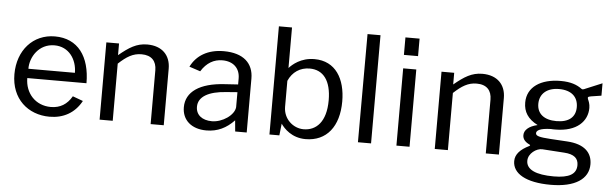

<svg xmlns="http://www.w3.org/2000/svg" viewBox="-54 -940 4186 1312"><g transform="rotate(5 2039.0 -283.5)"><path d="M129 -240H535C535 -423 451 -540 293 -540C143 -540 39 -423 39 -259C39 -90 155 10 303 10C398 10 475 -32 521 -117L450 -143C417 -86 370 -57 306 -57C200 -57 129 -137 129 -240ZM131 -304C130 -384 188 -479 295 -479C394 -479 450 -396 450 -304Z M646 0H736V-392C791 -443 834 -470 893 -470C962 -470 996 -432 996 -369V0H1086V-388C1086 -479 1029 -540 926 -540C853 -540 802 -507 733 -450V-530H646Z M1379 10C1455 10 1516 -20 1569 -76L1576 0H1655V-370C1655 -474 1587 -540 1451 -540C1342 -540 1265 -493 1226 -414L1302 -389C1339 -449 1389 -477 1447 -477C1522 -477 1568 -433 1568 -363V-322L1477 -316C1306 -306 1212 -241 1212 -135C1212 -48 1275 10 1379 10ZM1411 -56C1344 -56 1301 -90 1301 -146C1301 -216 1373 -255 1490 -263L1568 -269V-166C1563 -111 1483 -56 1411 -56Z M2059 10C2204 10 2287 -97 2287 -268C2287 -422 2219 -540 2073 -540C1979 -540 1923 -488 1901 -464V-742H1811V0H1879L1888 -81C1910 -49 1964 10 2059 10ZM2040 -56C1968 -56 1901 -115 1901 -198V-376C1928 -438 1981 -473 2046 -473C2140 -473 2194 -402 2194 -268C2194 -119 2126 -56 2040 -56Z M2418 0H2508V-742H2419Z M2776 -742H2679V-622H2776ZM2772 -530H2682V0H2772Z M2945 0H3035V-392C3090 -443 3133 -470 3192 -470C3261 -470 3295 -432 3295 -369V0H3385V-388C3385 -479 3328 -540 3225 -540C3152 -540 3101 -507 3032 -450V-530H2945Z M3755 175C3922 175 4014 113 4014 12C4014 -68 3961 -123 3842 -130C3794 -133 3754 -135 3727 -137C3652 -142 3625 -148 3625 -168C3625 -186 3648 -203 3724 -205C3732 -204 3745 -204 3753 -204C3903 -204 3973 -281 3973 -371C3973 -399 3963 -420 3959 -429C3954 -443 3955 -447 3977 -451C4000 -455 4016 -457 4048 -462V-547C4011 -532 3966 -513 3935 -500C3927 -496 3915 -491 3909 -496C3874 -522 3831 -538 3762 -538C3626 -538 3533 -477 3533 -370C3533 -307 3562 -259 3631 -224C3570 -210 3540 -181 3540 -147C3540 -120 3557 -101 3586 -87C3594 -84 3594 -80 3586 -76C3527 -47 3493 -12 3493 35C3493 120 3584 175 3755 175ZM3756 -262C3672 -262 3623 -301 3623 -369C3623 -438 3673 -482 3756 -482C3841 -482 3887 -439 3887 -369C3887 -301 3842 -262 3756 -262ZM3771 116C3649 116 3582 86 3582 25C3582 -26 3638 -64 3677 -62L3828 -52C3898 -48 3926 -20 3926 25C3926 87 3877 116 3771 116Z"/></g></svg>

Font: 18Franklin
Style: Regular
Weight: 400
Designer: Pablo Impallari, Rodrigo Fuenzalida (Modified by Dan O. Williams)
Version: Version 0.025;PS 000.025;hotconv 1.0.88;makeotf.lib2.5.64775